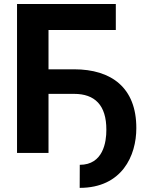

<svg xmlns="http://www.w3.org/2000/svg" viewBox="-20 -747 726 938"><path d="M545.8 -727.3H63.2V0H217V-288.4H342.3C442.5 -288.4 500 -234 499.6 -112.9C500 -52.6 483.7 58.2 369.7 58.2L369.3 170.8C576 170.8 646.3 13.5 646 -121.4C646.3 -318.9 523.8 -408.4 342.3 -408.4H217V-600.5H545.8Z"/></svg>

Font: Margiela Sans
Style: Bold
Weight: 700
Designer: Stefan Endress, Andreas Faust
Version: Version 1.100;FEAKit 1.0